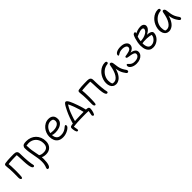

<svg xmlns="http://www.w3.org/2000/svg" viewBox="433 -2182 4125 4125"><g transform="rotate(-45 2495.5 -120.0)"><path d="M471 10Q448 10 435 -18.5Q422 -47 415 -90Q410 -120 407 -155.5Q404 -191 402.5 -227Q401 -263 400 -294Q399 -325 398 -346Q397 -378 394.5 -400.5Q392 -423 389 -445L409 -425H331Q300 -425 255 -423Q210 -421 166 -417Q122 -413 94 -406L126 -449Q137 -394 140 -337Q143 -280 143 -215Q143 -186 142.5 -148.5Q142 -111 140.5 -76.5Q139 -42 136 -22Q134 -8 127.5 0.5Q121 9 111 9Q95 9 85 -9Q75 -27 75 -56Q75 -78 75.5 -107Q76 -136 76 -166.5Q76 -197 76 -222Q76 -275 73 -312.5Q70 -350 66.5 -378Q63 -406 63 -432Q63 -452 73 -462Q83 -472 103 -475Q137 -481 181 -484Q225 -487 273 -488Q321 -489 365 -489Q412 -489 438.5 -469.5Q465 -450 465 -395Q465 -376 466 -340Q467 -304 469 -259Q471 -214 475.5 -167.5Q480 -121 486 -79Q489 -62 493.5 -44.5Q498 -27 498 -16Q498 -6 491 2Q484 10 471 10Z M852 10Q807 10 771.5 -1.5Q736 -13 715 -30.5Q694 -48 694 -67Q694 -78 698 -85Q702 -92 714 -92Q723 -92 730.5 -86.5Q738 -81 750 -74Q762 -67 784.5 -61.5Q807 -56 847 -56Q907 -56 944.5 -88Q982 -120 982 -197Q982 -249 965 -291.5Q948 -334 917 -365Q886 -396 844.5 -412.5Q803 -429 754 -429Q728 -429 702.5 -423.5Q677 -418 662 -418Q653 -418 646.5 -422Q640 -426 637 -433Q634 -440 634 -447Q634 -467 660 -480.5Q686 -494 747 -494Q812 -494 867 -473Q922 -452 963 -412Q1004 -372 1027 -316Q1050 -260 1050 -191Q1050 -143 1035 -105.5Q1020 -68 993.5 -42Q967 -16 931 -3Q895 10 852 10ZM671 261Q661 261 654.5 258.5Q648 256 645 249.5Q642 243 642 233Q642 221 647.5 209Q653 197 659.5 178.5Q666 160 671.5 129.5Q677 99 677 50Q677 -4 668 -59.5Q659 -115 648 -172.5Q637 -230 628 -288.5Q619 -347 619 -406Q619 -424 622.5 -435Q626 -446 633.5 -451Q641 -456 652 -456Q664 -456 672 -446Q680 -436 684.5 -420Q689 -404 689 -384Q689 -324 697.5 -269.5Q706 -215 717 -163.5Q728 -112 736.5 -60.5Q745 -9 745 46Q745 98 739.5 138.5Q734 179 724.5 206Q715 233 701.5 247Q688 261 671 261Z M1370 10Q1299 10 1254 -18.5Q1209 -47 1187.5 -96.5Q1166 -146 1166 -210Q1166 -260 1184 -310.5Q1202 -361 1236 -402.5Q1270 -444 1317.5 -469.5Q1365 -495 1424 -495Q1490 -495 1529.5 -459Q1569 -423 1569 -349Q1569 -296 1537 -258Q1505 -220 1450 -199.5Q1395 -179 1325 -179Q1263 -179 1240.5 -194Q1218 -209 1218 -227Q1218 -238 1223.5 -243.5Q1229 -249 1243 -249Q1254 -249 1271 -245Q1288 -241 1321 -241Q1376 -241 1416.5 -255Q1457 -269 1479.5 -294.5Q1502 -320 1502 -353Q1502 -391 1483.5 -410Q1465 -429 1421 -429Q1367 -429 1324.5 -397Q1282 -365 1257.5 -313Q1233 -261 1233 -201Q1233 -161 1246 -128Q1259 -95 1288.5 -75Q1318 -55 1367 -55Q1420 -55 1455.5 -68.5Q1491 -82 1514.5 -99Q1538 -116 1553.5 -129.5Q1569 -143 1582 -143Q1593 -143 1597 -136Q1601 -129 1601 -114Q1601 -96 1581.5 -74.5Q1562 -53 1529 -34Q1496 -15 1455 -2.5Q1414 10 1370 10Z M1718 -30Q1727 -65 1739.5 -105Q1752 -145 1767 -186.5Q1782 -228 1798.5 -266.5Q1815 -305 1830 -336Q1847 -370 1866.5 -407Q1886 -444 1906.5 -470Q1927 -496 1944 -496Q1961 -496 1977 -479.5Q1993 -463 2011 -428Q2025 -401 2043 -356Q2061 -311 2079 -258.5Q2097 -206 2113 -153.5Q2129 -101 2138 -58L2068 -55Q2058 -103 2041 -161Q2024 -219 2004 -274.5Q1984 -330 1965.5 -371.5Q1947 -413 1933 -427L1956 -440Q1931 -402 1905 -353.5Q1879 -305 1859 -253Q1845 -215 1832.5 -180.5Q1820 -146 1809.5 -112Q1799 -78 1790 -40ZM2167 141Q2153 141 2144.5 130Q2136 119 2136 106Q2136 96 2141.5 71.5Q2147 47 2152.5 13.5Q2158 -20 2158 -55L2190 0Q2176 -2 2146 -4.5Q2116 -7 2072 -7Q2030 -7 1987 -6.5Q1944 -6 1902.5 -5Q1861 -4 1821 -1.5Q1781 1 1744.5 4.5Q1708 8 1676 13L1691 -13Q1691 1 1693.5 20Q1696 39 1699.5 58Q1703 77 1705.5 91.5Q1708 106 1708 111Q1708 120 1702.5 128Q1697 136 1686 136Q1667 136 1658 119Q1649 102 1644 80Q1640 65 1637 39.5Q1634 14 1634 1Q1634 -13 1639.5 -23Q1645 -33 1657.5 -39.5Q1670 -46 1690 -49Q1715 -53 1757.5 -56Q1800 -59 1852.5 -61.5Q1905 -64 1961 -65.5Q2017 -67 2069 -67Q2086 -67 2104 -67Q2122 -67 2140 -66.5Q2158 -66 2176 -63Q2200 -60 2210.5 -47Q2221 -34 2221 -8Q2221 9 2216.5 34Q2212 59 2204.5 83.5Q2197 108 2187.5 124.5Q2178 141 2167 141Z M2705 10Q2682 10 2669 -18.5Q2656 -47 2649 -90Q2644 -120 2641 -155.5Q2638 -191 2636.5 -227Q2635 -263 2634 -294Q2633 -325 2632 -346Q2631 -378 2628.5 -400.5Q2626 -423 2623 -445L2643 -425H2565Q2534 -425 2489 -423Q2444 -421 2400 -417Q2356 -413 2328 -406L2360 -449Q2371 -394 2374 -337Q2377 -280 2377 -215Q2377 -186 2376.5 -148.5Q2376 -111 2374.5 -76.5Q2373 -42 2370 -22Q2368 -8 2361.5 0.5Q2355 9 2345 9Q2329 9 2319 -9Q2309 -27 2309 -56Q2309 -78 2309.5 -107Q2310 -136 2310 -166.5Q2310 -197 2310 -222Q2310 -275 2307 -312.5Q2304 -350 2300.5 -378Q2297 -406 2297 -432Q2297 -452 2307 -462Q2317 -472 2337 -475Q2371 -481 2415 -484Q2459 -487 2507 -488Q2555 -489 2599 -489Q2646 -489 2672.5 -469.5Q2699 -450 2699 -395Q2699 -376 2700 -340Q2701 -304 2703 -259Q2705 -214 2709.5 -167.5Q2714 -121 2720 -79Q2723 -62 2727.5 -44.5Q2732 -27 2732 -16Q2732 -6 2725 2Q2718 10 2705 10Z M2982 10Q2939 10 2907.5 -11.5Q2876 -33 2859 -72Q2842 -111 2842 -163Q2842 -210 2856.5 -257.5Q2871 -305 2897 -347.5Q2923 -390 2960 -423Q2997 -456 3042 -475Q3087 -494 3139 -494Q3157 -494 3169 -485.5Q3181 -477 3181 -460Q3181 -449 3174 -441Q3167 -433 3151 -431Q3079 -423 3025.5 -382.5Q2972 -342 2942.5 -284Q2913 -226 2913 -163Q2913 -131 2918.5 -104.5Q2924 -78 2944 -36L2898 -93Q2920 -69 2935 -61.5Q2950 -54 2978 -54Q3046 -54 3098.5 -134Q3151 -214 3176 -367Q3179 -384 3186.5 -394Q3194 -404 3209 -404Q3229 -404 3242 -386Q3255 -368 3257 -338Q3263 -277 3272.5 -229Q3282 -181 3302 -139Q3322 -97 3356 -51Q3363 -42 3364 -32Q3365 -22 3362 -13Q3359 -4 3352.5 1.5Q3346 7 3337 7Q3324 7 3316 1.5Q3308 -4 3300 -14Q3281 -40 3264 -67.5Q3247 -95 3233.5 -131.5Q3220 -168 3211 -219Q3202 -270 3200 -342L3226 -341Q3212 -213 3172.5 -135.5Q3133 -58 3082.5 -24Q3032 10 2982 10Z M3604 8Q3567 8 3534.5 -0.5Q3502 -9 3477.5 -24Q3453 -39 3439 -58Q3425 -77 3425 -98Q3425 -112 3430.5 -122.5Q3436 -133 3448 -133Q3458 -133 3468.5 -121Q3479 -109 3495.5 -93Q3512 -77 3538 -65Q3564 -53 3606 -53Q3673 -53 3711 -79Q3749 -105 3749 -145Q3749 -164 3735.5 -177Q3722 -190 3688 -200.5Q3654 -211 3593 -219Q3556 -224 3544 -232Q3532 -240 3532 -256Q3532 -271 3548.5 -275Q3565 -279 3608 -286Q3673 -297 3701 -316.5Q3729 -336 3729 -369Q3729 -399 3695 -418Q3661 -437 3613 -437Q3565 -437 3533.5 -425Q3502 -413 3485 -400.5Q3468 -388 3461 -388Q3453 -388 3448 -394Q3443 -400 3443 -409Q3443 -427 3455 -443Q3467 -459 3489 -471.5Q3511 -484 3542.5 -491Q3574 -498 3613 -498Q3700 -498 3747.5 -463.5Q3795 -429 3795 -378Q3795 -352 3780 -323.5Q3765 -295 3725.5 -273Q3686 -251 3612 -245L3608 -258Q3668 -260 3714.5 -247.5Q3761 -235 3787.5 -209Q3814 -183 3814 -144Q3814 -100 3787.5 -65.5Q3761 -31 3713.5 -11.5Q3666 8 3604 8Z M4106 15Q4052 15 4018.5 -7Q3985 -29 3966.5 -63.5Q3948 -98 3941.5 -136.5Q3935 -175 3935 -209Q3935 -253 3943.5 -301.5Q3952 -350 3965.5 -394Q3979 -438 3994 -468Q4000 -480 4008 -487Q4016 -494 4025.5 -497Q4035 -500 4045 -500Q4055 -500 4059 -494.5Q4063 -489 4063 -480Q4063 -466 4054 -444.5Q4045 -423 4032.5 -390.5Q4020 -358 4011 -312Q4002 -266 4002 -202Q4002 -136 4027.5 -92Q4053 -48 4109 -48Q4149 -48 4186 -70Q4223 -92 4247.5 -130Q4272 -168 4272 -215L4284 -200Q4254 -209 4216 -215Q4178 -221 4137 -222.5Q4096 -224 4057 -221.5Q4018 -219 3988 -212L3986 -272Q4048 -272 4096 -284.5Q4144 -297 4178 -317Q4212 -337 4229.5 -360.5Q4247 -384 4247 -406Q4247 -421 4236.5 -431Q4226 -441 4199 -441Q4173 -441 4146.5 -433.5Q4120 -426 4090.5 -413.5Q4061 -401 4023 -385Q4011 -380 4000.5 -385.5Q3990 -391 3991 -400Q3992 -411 4004 -421Q4016 -431 4025 -437Q4078 -472 4128 -486.5Q4178 -501 4224 -501Q4258 -501 4280.5 -490Q4303 -479 4315 -461Q4327 -443 4327 -423Q4327 -390 4307.5 -361Q4288 -332 4255 -308.5Q4222 -285 4183 -269Q4144 -253 4105 -247L4106 -275Q4156 -278 4198 -276Q4240 -274 4271 -265.5Q4302 -257 4319.5 -241Q4337 -225 4337 -200Q4337 -159 4318 -120.5Q4299 -82 4266.5 -51.5Q4234 -21 4192.5 -3Q4151 15 4106 15Z M4591 10Q4548 10 4516.5 -11.5Q4485 -33 4468 -72Q4451 -111 4451 -163Q4451 -210 4465.5 -257.5Q4480 -305 4506 -347.5Q4532 -390 4569 -423Q4606 -456 4651 -475Q4696 -494 4748 -494Q4766 -494 4778 -485.5Q4790 -477 4790 -460Q4790 -449 4783 -441Q4776 -433 4760 -431Q4688 -423 4634.5 -382.5Q4581 -342 4551.5 -284Q4522 -226 4522 -163Q4522 -131 4527.5 -104.5Q4533 -78 4553 -36L4507 -93Q4529 -69 4544 -61.5Q4559 -54 4587 -54Q4655 -54 4707.5 -134Q4760 -214 4785 -367Q4788 -384 4795.5 -394Q4803 -404 4818 -404Q4838 -404 4851 -386Q4864 -368 4866 -338Q4872 -277 4881.5 -229Q4891 -181 4911 -139Q4931 -97 4965 -51Q4972 -42 4973 -32Q4974 -22 4971 -13Q4968 -4 4961.5 1.5Q4955 7 4946 7Q4933 7 4925 1.5Q4917 -4 4909 -14Q4890 -40 4873 -67.5Q4856 -95 4842.5 -131.5Q4829 -168 4820 -219Q4811 -270 4809 -342L4835 -341Q4821 -213 4781.5 -135.5Q4742 -58 4691.5 -24Q4641 10 4591 10Z"/></g></svg>

Font: Shantell Sans Light
Style: Regular
Weight: 300
Designer: Stephen Nixon, Anya Danilova, Shantell Martin
Foundry: Arrow Type
Version: Version 1.011;[c5ecc13dd]